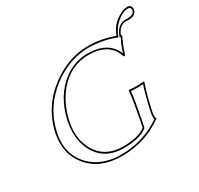

<svg xmlns="http://www.w3.org/2000/svg" viewBox="-157 -937 1184 1141"><g transform="rotate(-30 434.5 -366.5)"><path d="M839.8 -743.2Q867.7 -743.2 869.1 -716.3Q869.1 -710.9 868.2 -707Q859.4 -672.4 811 -671.9Q807.1 -671.9 799.3 -672.4Q793 -672.9 791 -672.9Q784.7 -672.4 782.7 -671.9Q743.7 -664.1 725.1 -615.2L729.5 -612.8L730.5 -609.9Q721.7 -590.3 717.8 -581.5Q717.8 -580.1 717.3 -577.6Q717.3 -574.7 716.8 -574.2L713.9 -573.7Q698.2 -538.6 687 -499L676.8 -498Q643.1 -610.4 497.1 -610.8Q376.5 -610.8 290.5 -509.8Q228 -435.1 204.6 -327.1Q180.7 -214.8 229.5 -130.4Q285.2 -36.6 406.7 -36.1Q513.2 -36.6 561.5 -74.2L570.8 -117.2Q597.2 -255.4 601.1 -307.1L604 -310.1Q606 -310.1 654.3 -307.1L707 -310.1L707.5 -307.1Q683.1 -239.3 661.1 -137.2L659.7 -130.9Q652.8 -95.7 659.7 -83L659.2 -80.1Q532.2 9.8 374 9.8Q224.1 9.8 145 -85.4Q70.3 -177.2 97.2 -307.1Q131.8 -469.2 269.5 -570.8Q388.7 -657.7 521 -658.2Q614.7 -658.2 700.7 -625.5Q726.1 -696.8 793.5 -730Q820.3 -742.7 839.8 -743.2ZM839.8 -732.9Q803.7 -732.9 761.2 -695.8Q725.6 -664.1 710 -622.1L706.5 -612.3L697.3 -615.7Q611.8 -647.5 521 -647.9Q390.6 -647.9 273.9 -561.5Q140.6 -461.4 106.9 -304.7Q79.6 -176.3 155.3 -88.9Q209.5 -26.9 298.8 -7.3Q335 0 374 0Q526.9 -0.5 647.9 -84.5Q643.6 -101.6 649.9 -132.8L651.4 -139.2Q672.4 -237.3 693.8 -298.3Q676.3 -296.9 654.3 -296.9Q628.9 -296.9 610.8 -298.8Q606.4 -246.6 580.6 -115.2L570.8 -68.4L567.9 -65.9Q516.1 -25.9 406.7 -25.9Q271 -25.9 215.3 -135.7Q187.5 -191.4 187.5 -260.3Q188 -295.4 194.8 -329.1Q228.5 -487.8 337.9 -567.9Q411.1 -620.6 497.1 -621.1Q641.1 -619.6 681.6 -515.6Q691.4 -547.9 704.6 -577.6L708 -584.5L708.5 -585.4Q712.9 -594.7 718.3 -606.9L712.9 -609.9L715.8 -618.7Q737.3 -672.9 780.3 -681.6Q784.7 -682.6 791 -683.1Q793.9 -683.1 800.8 -682.6Q807.6 -682.1 811 -682.1Q852.5 -683.6 858.4 -709Q860.8 -731.4 839.8 -732.9Z"/></g></svg>

Font: Linux Biolinum Outline O
Style: Italic
Weight: 400
Italic angle: -12°
Designer: Philipp H. Poll
Foundry: Philipp H. Poll
Version: Version 0.6.2